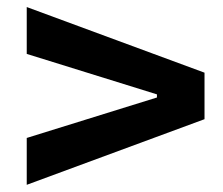

<svg xmlns="http://www.w3.org/2000/svg" viewBox="-20 -616 626 540"><path d="M55.2 -96.2V-228L421.4 -341.8V-350.6L55.2 -464.4V-596.2L555.2 -411.6V-280.8Z"/></svg>

Font: Cascadia Mono
Style: Regular
Weight: 400
Monospace: yes
Designer: Aaron Bell
Foundry: Saja Typeworks
Version: Version 2102.003